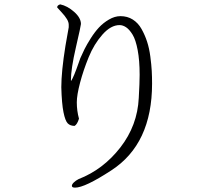

<svg xmlns="http://www.w3.org/2000/svg" viewBox="-20 -795 960 880"><path d="M620 -452Q620 -518 611 -565.5Q602 -613 587.5 -636.5Q573 -660 558 -670Q543 -680 528 -680Q488 -680 449.5 -636.5Q411 -593 386.5 -533Q362 -473 347 -416Q332 -359 332 -326Q332 -287 342 -251Q334 -225 322 -218Q302 -218 290.5 -229.5Q279 -241 271 -280.5Q263 -320 261 -395Q261 -467 280 -585L295 -670V-678Q296 -692 287 -707Q278 -722 262 -739Q246 -756 242 -761Q242 -771 256 -775Q289 -768 320 -740.5Q351 -713 351 -685Q351 -678 328 -578.5Q305 -479 305 -427L306 -424Q318 -442 341 -508L348 -528Q357 -549 367.5 -570Q378 -591 396 -619.5Q414 -648 433.5 -669Q453 -690 479.5 -705.5Q506 -721 532 -721Q564 -721 588.5 -705.5Q613 -690 628.5 -662.5Q644 -635 654 -604.5Q664 -574 669 -536Q674 -498 675.5 -470Q677 -442 677 -412Q677 -135 490 -14Q369 65 324 65Q310 65 309.5 57.5Q309 50 318.5 41Q328 32 340 26Q453 -18 531.5 -119Q610 -220 616 -346Q620 -416 620 -452Z"/></svg>

Font: cwTeXMing
Style: Medium
Weight: 500
Version: Version 1.17